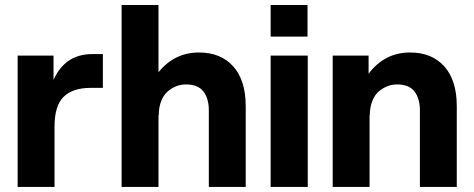

<svg xmlns="http://www.w3.org/2000/svg" viewBox="-20 -740 1878 760"><path d="M49.8 0V-520H191.9V-423.8Q237.8 -525.9 345.2 -525.9H387.2V-392.1H337.9Q268.1 -392.1 231.9 -356.9Q195.8 -321.8 195.8 -237.8V0Z M461.4 0V-720.2H607.4V-454.1Q670.4 -532.2 767.6 -532.2Q854 -532.2 903.3 -477.1Q952.6 -421.9 952.6 -319.8V0H806.6V-303.2Q806.6 -350.1 785.2 -377.9Q763.7 -405.8 715.8 -405.8Q696.3 -405.8 678 -398.7Q659.7 -391.6 643.6 -377.7Q627.4 -363.8 617.9 -339.4Q608.4 -314.9 608.4 -283.2H607.4V0Z M1051.3 0V-520H1198.2V0ZM1051.3 -595.2V-720.2H1197.3V-595.2Z M1642.1 -303.2Q1642.1 -350.1 1620.6 -377.9Q1599.1 -405.8 1551.3 -405.8Q1531.7 -405.8 1513.4 -398.7Q1495.1 -391.6 1479 -377.7Q1462.9 -363.8 1453.4 -339.4Q1443.8 -314.9 1443.8 -283.2H1442.9V0H1296.9V-520H1439V-448.2Q1502.4 -532.2 1603 -532.2Q1689.5 -532.2 1738.8 -477.1Q1788.1 -421.9 1788.1 -319.8V0H1642.1Z"/></svg>

Font: Aspekta 400
Style: Bold
Weight: 700
Designer: Ivo Dolenc
Version: Version 2.000